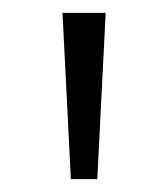

<svg xmlns="http://www.w3.org/2000/svg" viewBox="-20 -871 260 298"><path d="M90 -593H131L144 -851H77Z"/></svg>

Font: Noto Sans Tamil UI SemiCondensed Light
Style: Regular
Weight: 300
Width: 4
Designer: Jelle Bosma - Monotype Design Team
Foundry: Monotype Imaging Inc.
Version: Version 2.004